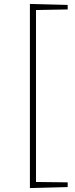

<svg xmlns="http://www.w3.org/2000/svg" viewBox="-20 -860 382 976"><path d="M132 96V-840L324 -835V-812L163 -809V65L324 67V91Z"/></svg>

Font: Bitter Thin ExtraLight
Style: Regular
Weight: 250
Version: Version 2.002